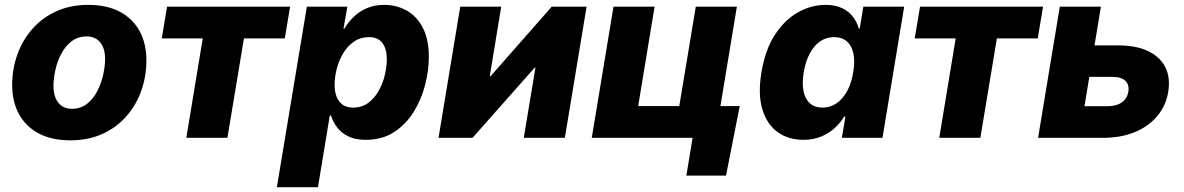

<svg xmlns="http://www.w3.org/2000/svg" viewBox="-20 -570 4898 794"><path d="M270.5 10.3Q193.8 10.3 140.4 -18.1Q86.9 -46.4 58.6 -97.9Q30.3 -149.4 30.3 -218.8Q30.3 -284.7 51.8 -344.5Q73.2 -404.3 113.8 -450.4Q154.3 -496.6 212.6 -523.2Q271 -549.8 345.2 -549.8Q421.9 -549.8 475.3 -521.5Q528.8 -493.2 557.1 -441.7Q585.4 -390.1 585.4 -320.8Q585.4 -254.9 564.5 -195.3Q543.5 -135.7 502.9 -89.4Q462.4 -43 404.1 -16.4Q345.7 10.3 270.5 10.3ZM277.3 -120.1Q314 -120.1 340.1 -140.9Q366.2 -161.6 382.6 -193.6Q398.9 -225.6 406.7 -261.2Q414.6 -296.9 414.6 -326.7Q414.6 -356 405.5 -376.5Q396.5 -397 379.6 -408.2Q362.8 -419.4 338.4 -419.4Q301.8 -419.4 275.6 -398.9Q249.5 -378.4 232.9 -346.7Q216.3 -314.9 208.7 -279.5Q201.2 -244.1 201.2 -214.4Q201.2 -170.4 221.2 -145.3Q241.2 -120.1 277.3 -120.1Z M750.5 0 818.4 -411.1H648.9L670.9 -542.5H1179.7L1157.7 -411.1H988.8L920.4 0Z M1125 204.1 1249 -542.5H1416.5L1400.4 -451.7H1404.3Q1419.4 -477.5 1442.4 -500Q1465.3 -522.5 1496.8 -536.1Q1528.3 -549.8 1567.9 -549.8Q1620.6 -549.8 1662.4 -526.1Q1704.1 -502.4 1728.8 -454.6Q1753.4 -406.7 1753.4 -335Q1753.4 -278.3 1737.8 -218Q1722.2 -157.7 1690.2 -106.4Q1658.2 -55.2 1609.1 -23.4Q1560.1 8.3 1492.7 8.3Q1449.2 8.3 1419.9 -6.3Q1390.6 -21 1373.5 -43.9Q1356.4 -66.9 1349.1 -92.3H1343.8L1294.9 204.1ZM1439.9 -125Q1477.1 -125 1503.4 -145Q1529.8 -165 1546.9 -196Q1564 -227.1 1571.8 -261.5Q1579.6 -295.9 1579.6 -324.7Q1579.6 -368.2 1561.3 -392.3Q1543 -416.5 1505.9 -416.5Q1471.2 -416.5 1444.6 -398.4Q1418 -380.4 1400.1 -351.1Q1382.3 -321.8 1373 -287.1Q1363.8 -252.4 1363.8 -219.2Q1363.8 -175.3 1383.3 -150.1Q1402.8 -125 1439.9 -125Z M2315.9 0H2146L2194.3 -290.5H2191.4L1934.1 0H1793.5L1883.3 -542.5H2052.7L2005.4 -254.4H2008.3L2261.7 -542.5H2405.8Z M2427.2 0 2517.1 -542.5H2687L2619.1 -131.3H2789.1L2857.4 -542.5H3027.3L2937.5 0ZM2818.4 156.2 2844.2 0H2799.8L2821.8 -131.3H3039.1L2982.4 156.2Z M3302.2 8.3Q3240.7 8.3 3196.3 -23.4Q3151.9 -55.2 3132.8 -117.4Q3113.8 -179.7 3128.9 -271Q3144.5 -365.2 3185.1 -427Q3225.6 -488.8 3280.5 -519.3Q3335.4 -549.8 3393.6 -549.8Q3436 -549.8 3464.1 -535.6Q3492.2 -521.5 3508.5 -499Q3524.9 -476.6 3531.7 -451.7H3535.2L3550.3 -542.5H3719.2L3629.4 0H3461.4L3476.1 -87.4H3470.7Q3455.6 -62 3431.6 -40.3Q3407.7 -18.6 3375.5 -5.1Q3343.3 8.3 3302.2 8.3ZM3381.3 -125Q3414.1 -125 3439.9 -143.1Q3465.8 -161.1 3483.6 -194.1Q3501.5 -227.1 3508.3 -271Q3516.1 -315.9 3509.3 -348.4Q3502.4 -380.9 3482.2 -398.7Q3461.9 -416.5 3429.2 -416.5Q3396.5 -416.5 3370.8 -398.4Q3345.2 -380.4 3328.1 -347.7Q3311 -314.9 3303.7 -271Q3296.4 -227.1 3302.7 -194.1Q3309.1 -161.1 3328.9 -143.1Q3348.6 -125 3381.3 -125Z M3864.3 0 3932.1 -411.1H3762.7L3784.7 -542.5H4293.5L4271.5 -411.1H4102.5L4034.2 0Z M4439.9 -382.3H4604Q4678.7 -382.3 4728 -358.6Q4777.3 -335 4799.1 -292Q4820.8 -249 4811 -189.9Q4801.8 -132.8 4765.6 -89.8Q4729.5 -46.9 4672.4 -23.4Q4615.2 0 4540.5 0H4272.9L4362.8 -542.5H4532.7L4464.8 -130.9H4561.5Q4597.2 -130.9 4619.4 -146.7Q4641.6 -162.6 4646 -189.9Q4650.9 -219.2 4634 -235.6Q4617.2 -252 4582 -252H4418Z"/></svg>

Font: Inter 16pt ExtraBold
Style: Italic
Weight: 800
Italic angle: -9.3988°
Version: Version 4.001;git-66647c0bb